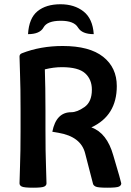

<svg xmlns="http://www.w3.org/2000/svg" viewBox="-20 -875 618 903"><path d="M417.5 -10.3 380.4 -153.8Q360.8 -232.4 254.9 -250.5L226.1 -255.4Q244.1 -347.2 314.9 -347.2Q342.8 -347.2 377.4 -371.6Q412.1 -396 412.1 -453.1Q412.1 -501.5 380.4 -530.3Q348.6 -559.1 271 -559.1Q232.4 -559.1 190.9 -548.8Q193.8 -465.8 193.8 -354.5V-267.6Q193.8 -156.2 196.3 -94.7Q198.7 -33.2 198.7 -12.7Q198.7 -2.9 188.2 2.4Q177.7 7.8 135.7 7.8Q93.3 7.8 82.5 2.4Q71.8 -2.9 71.8 -12.7Q71.8 -33.2 74.2 -94.7Q76.7 -156.2 76.7 -267.6V-354.5Q76.7 -465.8 74.2 -527.3Q71.8 -588.9 71.8 -609.4Q71.8 -620.1 83 -624.5Q170.4 -658.7 274.9 -658.7Q400.9 -658.7 465.1 -607.9Q529.3 -557.1 529.3 -470.2Q529.3 -331.1 409.7 -275.9Q482.9 -250 512.7 -144.5Q550.3 -18.1 550.3 -12.7Q550.3 -2.9 539.8 2.4Q529.3 7.8 484.9 7.8Q439.9 7.8 429.7 2.4Q419.4 -2.9 417.5 -10.3ZM264.2 -855Q330.1 -855 373 -821Q416 -787.1 420.9 -714.4Q365.2 -714.4 346.7 -745.8Q328.1 -777.3 266.1 -777.3Q201.7 -777.3 184.6 -745.8Q167.5 -714.4 111.8 -714.4Q116.2 -789.6 156.5 -822.3Q196.8 -855 264.2 -855Z"/></svg>

Font: ALMAS
Style: Bold
Weight: 700
Designer: ALMAS Font/ by Husham Jawad Kadhim, derived from the Bainsely font by/ Paul James MIller
Foundry: High-Logic / Made with FontCreator
Version: Version 1.411;September 19, 2021;FontCreator 14.0.0.2814 32-